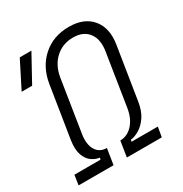

<svg xmlns="http://www.w3.org/2000/svg" viewBox="-179 -869 950 999"><g transform="rotate(-30 296.5 -370.0)"><path d="M6 0 15 -59H172L174 -70Q151 -72 128 -88Q105 -104 93 -137.5Q81 -171 89 -224L138 -533Q153 -627 216.5 -683.5Q280 -740 374 -740Q466 -740 512 -683.5Q558 -627 542 -533L493 -224Q485 -171 462.5 -138Q440 -105 412 -88.5Q384 -72 361 -70L358 -59H516L506 0H296L311 -94Q354 -94 386 -129Q418 -164 427 -222L476 -533Q487 -601 457 -641Q427 -681 365 -681Q302 -681 258.5 -641Q215 -601 204 -533L155 -222Q146 -165 166.5 -130Q187 -95 231 -95L216 0ZM-7 -570 74 -730H144L56 -570Z"/></g></svg>

Font: JetBrains Mono NL ExtraLight
Style: Italic
Weight: 200
Italic angle: -9°
Monospace: yes
Designer: Philipp Nurullin, Konstantin Bulenkov
Foundry: JetBrains
Version: Version 2.305; ttfautohint (v1.8.4.7-5d5b)